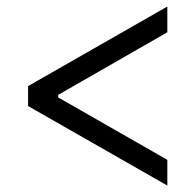

<svg xmlns="http://www.w3.org/2000/svg" viewBox="-20 -616 608 597"><path d="M67.3 -348.3 500.3 -595.7V-515.7L161 -321V-313L500.3 -119V-39L67.3 -286.3Z"/></svg>

Font: 42dot Sans Light
Style: Regular
Weight: 300
Designer: 42dot
Version: Version 1.000